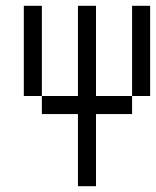

<svg xmlns="http://www.w3.org/2000/svg" viewBox="-20 -645 540 665"><path d="M250 -250Q250 -250 250 0H312.5Q312.5 0 312.5 -250H437.5V-312.5H312.5V-625H250V-312.5H125V-250ZM125 -312.5V-625H62.5V-312.5ZM437.5 -312.5H500V-625H437.5Z"/></svg>

Font: UnifontExMono
Style: Regular
Weight: 500
Version: Version 15.0.06